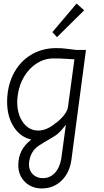

<svg xmlns="http://www.w3.org/2000/svg" viewBox="-20 -782 584 1081"><path d="M83 148Q83 59 156 4Q93 -11 56.5 -69Q20 -127 20 -210Q20 -233 23 -257Q33 -333 70 -390.5Q107 -448 165.5 -479.5Q224 -511 295 -511Q333 -511 350 -508L408 -501H464L382 118Q372 191 326.5 235Q281 279 215 279Q158 279 120.5 242Q83 205 83 148ZM287 -84Q318 -105 339.5 -132.5Q361 -160 363 -182L399 -448L311 -453H280Q231 -453 188 -426Q145 -399 116.5 -352Q88 -305 80 -246Q77 -227 77 -208Q77 -138 110 -92.5Q143 -47 195 -47Q241 -47 287 -84ZM325 111 351 -80Q349 -78 334.5 -59.5Q320 -41 302 -26Q287 -15 253 5Q229 18 210 31Q153 62 144 130Q143 135 143 144Q143 178 165 199.5Q187 221 221 221Q261 221 288.5 192Q316 163 325 111ZM275 -601 411 -762 454 -724 301 -573Z"/></svg>

Font: Bellota
Style: Italic
Weight: 400
Italic angle: -7.5°
Designer: Kemie Guaida
Foundry: Kemie Guaida
Version: Version 4.001